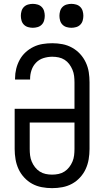

<svg xmlns="http://www.w3.org/2000/svg" viewBox="-20 -967 540 995"><path d="M250 8Q223 8 196.5 3Q170 -2 147 -14.5Q124 -27 105.5 -47Q87 -67 76 -91Q65 -115 60.5 -141.5Q56 -168 56 -195V-403H366V-540Q366 -557 364 -573.5Q362 -590 355.5 -605.5Q349 -621 339 -634.5Q329 -648 315 -657Q301 -666 284.5 -669.5Q268 -673 251 -673Q228 -673 205.5 -666Q183 -659 167 -642.5Q151 -626 143.5 -604Q136 -582 136 -559V-555H58V-561Q58 -586 64 -610.5Q70 -635 82 -657Q94 -679 112.5 -696Q131 -713 153.5 -724Q176 -735 201 -739Q226 -743 251 -743Q278 -743 304 -738Q330 -733 353.5 -720Q377 -707 395 -687.5Q413 -668 424.5 -643.5Q436 -619 440 -593Q444 -567 444 -540V-195Q444 -168 439.5 -141.5Q435 -115 424 -91Q413 -67 394.5 -47Q376 -27 353 -14.5Q330 -2 303.5 3Q277 8 250 8ZM250 -62Q267 -62 283.5 -65.5Q300 -69 314 -78Q328 -87 338.5 -100.5Q349 -114 355.5 -129.5Q362 -145 364 -161.5Q366 -178 366 -195V-332H134V-195Q134 -178 136 -161.5Q138 -145 144.5 -129.5Q151 -114 161.5 -100.5Q172 -87 186 -78Q200 -69 216.5 -65.5Q233 -62 250 -62ZM350 -823Q338 -823 325.5 -826.5Q313 -830 304 -839Q295 -848 291.5 -860.5Q288 -873 288 -885Q288 -897 291.5 -909.5Q295 -922 304 -931Q313 -940 325.5 -943.5Q338 -947 350 -947Q362 -947 374.5 -943.5Q387 -940 396 -931Q405 -922 408.5 -909.5Q412 -897 412 -885Q412 -873 408.5 -860.5Q405 -848 396 -839Q387 -830 374.5 -826.5Q362 -823 350 -823ZM150 -823Q138 -823 125.5 -826.5Q113 -830 104 -839Q95 -848 91.5 -860.5Q88 -873 88 -885Q88 -897 91.5 -909.5Q95 -922 104 -931Q113 -940 125.5 -943.5Q138 -947 150 -947Q162 -947 174.5 -943.5Q187 -940 196 -931Q205 -922 208.5 -909.5Q212 -897 212 -885Q212 -873 208.5 -860.5Q205 -848 196 -839Q187 -830 174.5 -826.5Q162 -823 150 -823Z"/></svg>

Font: Iosevka Term Curly
Style: Regular
Weight: 400
Designer: Belleve Invis
Foundry: Belleve Invis
Version: Version 32.3.0